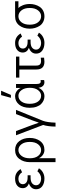

<svg xmlns="http://www.w3.org/2000/svg" viewBox="1274 -2126 1080 3669"><g transform="rotate(-90 1814.5 -291.0)"><path d="M33.2 -141.6Q33.2 -194.3 65.4 -229.5Q97.7 -264.6 143.6 -278.3V-279.3Q53.7 -313.5 53.7 -398.4Q53.7 -461.9 102.1 -502.4Q150.4 -543 236.3 -543Q355.5 -543 418 -437.5L357.4 -410.2Q337.9 -440.4 306.6 -460Q275.4 -479.5 238.3 -479.5Q184.6 -479.5 157.2 -456.5Q129.9 -433.6 129.9 -394.5Q129.9 -355.5 161.1 -329.6Q192.4 -303.7 258.8 -303.7H300.8V-247.1H258.8Q180.7 -247.1 145 -216.3Q109.4 -185.5 109.4 -142.6Q109.4 -97.7 146.5 -71.8Q183.6 -45.9 240.2 -45.9Q281.2 -45.9 318.8 -67.4Q356.4 -88.9 376 -117.2L433.6 -87.9Q405.3 -40 353.5 -11.2Q301.8 17.6 239.3 17.6Q147.5 17.6 90.3 -24.4Q33.2 -66.4 33.2 -141.6Z M782.2 -45.9Q844.7 -45.9 891.1 -102.5Q937.5 -159.2 937.5 -262.7Q937.5 -363.3 892.6 -421.4Q847.7 -479.5 782.2 -479.5Q717.8 -479.5 671.4 -420.9Q625 -362.3 625 -262.7Q625 -160.2 669.9 -103Q714.8 -45.9 782.2 -45.9ZM550.8 229.5V-261.7Q550.8 -379.9 612.3 -461.4Q673.8 -543 784.2 -543Q891.6 -543 952.6 -463.4Q1013.7 -383.8 1013.7 -262.7Q1013.7 -144.5 953.1 -63.5Q892.6 17.6 783.2 17.6Q729.5 17.6 686 -15.1Q642.6 -47.9 626 -90.8V229.5Z M1064.5 -525.4H1145.5L1256.8 -226.6Q1293 -123 1303.7 -92.8H1306.6Q1309.6 -101.6 1352.5 -221.7L1469.7 -525.4H1549.8L1340.8 -9.8Q1310.5 71.3 1305.7 229.5H1230.5Q1232.4 84 1261.7 -6.8Z M1589.8 -262.7Q1589.8 -392.6 1652.3 -467.8Q1714.8 -543 1810.5 -543Q1868.2 -543 1910.2 -510.3Q1952.1 -477.5 1969.7 -433.6V-525.4H2044.9V-128.9Q2044.9 -52.7 2088.9 -52.7Q2107.4 -52.7 2119.1 -55.7V11.7Q2097.7 17.6 2081.1 17.6Q2034.2 17.6 2005.9 -13.2Q1977.5 -43.9 1972.7 -96.7Q1919.9 17.6 1809.6 17.6Q1769.5 17.6 1732.4 2Q1695.3 -13.7 1662.6 -45.4Q1629.9 -77.1 1609.9 -133.3Q1589.8 -189.5 1589.8 -262.7ZM1666 -262.7Q1666 -164.1 1709 -105Q1752 -45.9 1820.3 -45.9Q1882.8 -45.9 1927.2 -104.5Q1971.7 -163.1 1971.7 -262.7Q1971.7 -358.4 1928.2 -418.9Q1884.8 -479.5 1819.3 -479.5Q1751 -479.5 1708.5 -420.9Q1666 -362.3 1666 -262.7ZM1780.3 -623 1832 -810.5H1916L1835.9 -623Z M2167 -461.9V-525.4H2567.4V-461.9H2396.5V-137.7Q2396.5 -89.8 2418 -68.4Q2439.5 -46.9 2485.4 -46.9Q2510.7 -46.9 2547.9 -52.7V10.7Q2495.1 17.6 2470.7 17.6Q2321.3 17.6 2321.3 -135.7V-461.9Z M2625 -141.6Q2625 -194.3 2657.2 -229.5Q2689.5 -264.6 2735.4 -278.3V-279.3Q2645.5 -313.5 2645.5 -398.4Q2645.5 -461.9 2693.8 -502.4Q2742.2 -543 2828.1 -543Q2947.3 -543 3009.8 -437.5L2949.2 -410.2Q2929.7 -440.4 2898.4 -460Q2867.2 -479.5 2830.1 -479.5Q2776.4 -479.5 2749 -456.5Q2721.7 -433.6 2721.7 -394.5Q2721.7 -355.5 2752.9 -329.6Q2784.2 -303.7 2850.6 -303.7H2892.6V-247.1H2850.6Q2772.5 -247.1 2736.8 -216.3Q2701.2 -185.5 2701.2 -142.6Q2701.2 -97.7 2738.3 -71.8Q2775.4 -45.9 2832 -45.9Q2873 -45.9 2910.6 -67.4Q2948.2 -88.9 2967.8 -117.2L3025.4 -87.9Q2997.1 -40 2945.3 -11.2Q2893.6 17.6 2831.1 17.6Q2739.3 17.6 2682.1 -24.4Q2625 -66.4 2625 -141.6Z M3101.6 -262.7Q3101.6 -382.8 3163.6 -462.9Q3225.6 -543 3337.9 -543H3625V-479.5H3495.1Q3528.3 -450.2 3550.8 -391.1Q3573.2 -332 3573.2 -262.7Q3573.2 -211.9 3560.1 -164.1Q3546.9 -116.2 3520 -74.7Q3493.2 -33.2 3446.3 -7.8Q3399.4 17.6 3337.9 17.6Q3277.3 17.6 3230 -7.3Q3182.6 -32.2 3155.8 -73.7Q3128.9 -115.2 3115.2 -163.1Q3101.6 -210.9 3101.6 -262.7ZM3177.7 -262.7Q3177.7 -163.1 3223.6 -104.5Q3269.5 -45.9 3337.9 -45.9Q3405.3 -45.9 3451.2 -104.5Q3497.1 -163.1 3497.1 -262.7Q3497.1 -364.3 3450.7 -421.9Q3404.3 -479.5 3337.9 -479.5Q3270.5 -479.5 3224.1 -421.9Q3177.7 -364.3 3177.7 -262.7Z"/></g></svg>

Font: Gothic A1
Style: Regular
Weight: 400
Designer: HanYang I&C Co.,Ltd.
Foundry: HanYang I&C Co.,Ltd.
Version: Version 2.50